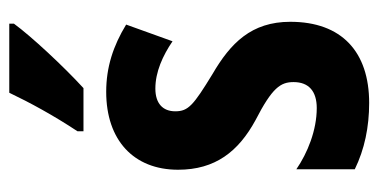

<svg xmlns="http://www.w3.org/2000/svg" viewBox="-221 -585 816 414"><g transform="rotate(-90 187.0 -378.0)"><path d="M343 -756V-766H194C173 -722 146 -672 111 -619V-606H204C251 -649 316 -719 343 -756ZM347 -160C347 -244 301 -289 234 -328C167 -369 154 -380 154 -408C154 -435 171 -451 203 -451C239 -451 274 -435 305 -414L341 -514C295 -542 249 -557 196 -557C92 -557 28 -498 28 -402C28 -322 67 -272 135 -235C205 -199 217 -181 217 -153C217 -120 197 -103 161 -103C113 -103 64 -123 29 -147V-21C72 0 120 10 172 10C282 10 347 -49 347 -160Z"/></g></svg>

Font: Noto Sans Devanagari ExtraCondensed
Style: Bold
Weight: 700
Width: 2
Designer: Jelle Bosma - Monotype Design Team
Foundry: Monotype Imaging Inc.
Version: Version 2.004